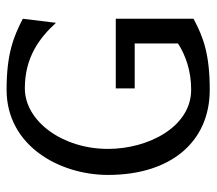

<svg xmlns="http://www.w3.org/2000/svg" viewBox="-56 -574 641 568"><g transform="rotate(-90 264.0 -289.5)"><path d="M31 -290C31 -104 129 11 283 11C388 11 439 -8 493 -37V-267H287V-211H420V-83C384 -60 339 -44 283 -44C173 -44 108 -171 108 -290C108 -426 191 -536 287 -536C379 -536 436 -493 481 -444L493 -542C439 -570 388 -590 283 -590C117 -590 31 -433 31 -290Z"/></g></svg>

Font: Charger Sport
Style: Df
Weight: 400
Designer: Jasper
Foundry: Cannot Into Space Fonts
Version: Version 1.1